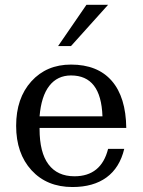

<svg xmlns="http://www.w3.org/2000/svg" viewBox="-20 -751 582 784"><path d="M495.6 -228.5H141.6V-224.1Q141.6 -128.4 178 -79.8Q214.4 -31.2 284.2 -31.2Q338.4 -31.2 372.8 -59.1Q407.2 -86.9 421.4 -143.1H487.3Q468.8 -65.9 415 -26.6Q361.3 12.7 275.9 12.7Q171.4 12.7 108.6 -55.9Q45.9 -124.5 45.9 -237.3Q45.9 -350.1 107.9 -418.7Q169.9 -487.3 270 -487.3Q378.4 -487.3 436.3 -420.9Q494.1 -354.5 495.6 -228.5ZM398.4 -275.9Q395.5 -359.9 363.5 -401.4Q331.5 -442.9 270 -442.9Q214.4 -442.9 181.4 -400.6Q148.4 -358.4 141.6 -275.9ZM333 -731.4H421.4L270 -563H217.3Z"/></svg>

Font: KhunPaOh
Style: Regular
Weight: 400
Designer: Khon Soe Zaw Thu
Version: Version 1.00 July 11, 2016, initial release